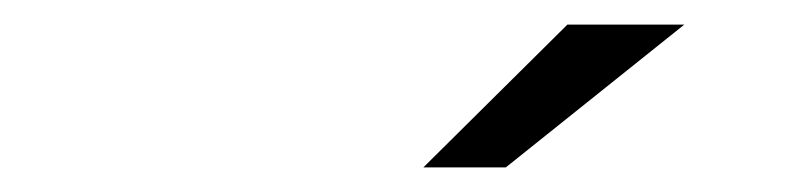

<svg xmlns="http://www.w3.org/2000/svg" viewBox="-20 -736 640 156"><path d="M324 -600 441 -716H536L391 -600Z"/></svg>

Font: Red Hat Display
Style: Italic
Weight: 400
Italic angle: -12°
Designer: Pentagram, MCKL
Foundry: Pentagram, MCKL
Version: Version 1.023; ttfautohint (v1.8.3)